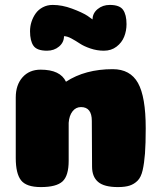

<svg xmlns="http://www.w3.org/2000/svg" viewBox="-20 -760 656 780"><path d="M353 -269Q353 -325 309 -325Q288 -325 274.5 -307.5Q261 -290 259 -261V-107Q259 -46 234 -23Q209 0 146 0Q87 0 65.5 -27.5Q44 -55 44 -118V-364Q44 -415 71.5 -446Q99 -477 145 -477Q225 -477 248 -428Q326 -479 438 -479Q509 -479 540.5 -423Q572 -367 572 -239Q572 -176 569 -136.5Q566 -97 559.5 -68.5Q553 -40 539 -26Q525 -12 506.5 -6Q488 0 459 0Q403 0 378.5 -21Q354 -42 354 -83ZM240 -613Q240 -588 220 -571Q200 -554 171 -554Q130 -554 116 -574Q102 -594 102 -633Q102 -653 108 -671.5Q114 -690 125 -705.5Q136 -721 154 -730.5Q172 -740 194 -740Q232 -740 272.5 -725Q313 -710 335 -696L356 -681Q356 -706 376.5 -723Q397 -740 426 -740Q466 -740 480 -720Q494 -700 494 -662Q494 -635 484.5 -611Q475 -587 453.5 -570.5Q432 -554 402 -554Q374 -554 347.5 -563Q321 -572 304.5 -583Q288 -594 270.5 -603.5Q253 -613 240 -613Z"/></svg>

Font: Coiny 2.0
Style: Regular
Weight: 400
Version: Version 1.001 July 11, 2018